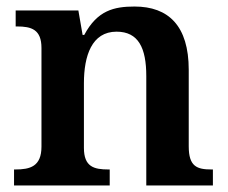

<svg xmlns="http://www.w3.org/2000/svg" viewBox="-20 -568 699 588"><path d="M23 0H316V-49H312C268 -49 237 -57 237 -115V-313C237 -397 261 -471 337 -471C404 -471 428 -421 428 -335V0H632V-49H628C583 -49 558 -58 558 -120V-354C558 -489 496 -548 392 -548C329 -548 278 -536 238 -461H233L220 -536H28V-487H32C76 -487 107 -478 107 -421V-119C107 -58 72 -49 27 -49H23Z"/></svg>

Font: Noto Serif Yezidi SemiBold
Style: Regular
Weight: 600
Designer: Dalton Maag Ltd
Foundry: Dalton Maag Ltd
Version: Version 1.001